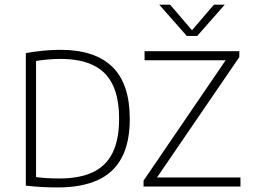

<svg xmlns="http://www.w3.org/2000/svg" viewBox="-20 -820 1110 844"><path d="M233.5 4Q200 4 166 2.2Q132 0.5 93.5 -4V-586.5Q117.5 -591 143.5 -594.2Q169.5 -597.5 195.5 -599.2Q221.5 -601 246 -601Q396.5 -601 473.5 -526.5Q550.5 -452 550.5 -297Q550.5 -193 514.8 -126.2Q479 -59.5 408.5 -27.8Q338 4 233.5 4ZM241.5 -35.5Q329 -35.5 387.2 -62.5Q445.5 -89.5 474.5 -147.5Q503.5 -205.5 503.5 -297.5Q503.5 -389 475.5 -447.2Q447.5 -505.5 390.2 -533.2Q333 -561 246.5 -561Q219 -561 190.5 -558.5Q162 -556 138.5 -552V-41.5Q162 -38.5 187.2 -37Q212.5 -35.5 241.5 -35.5ZM611 0V-26L980 -567L985.5 -555H615.5V-595H1032V-569L662 -28L656.5 -40H1037V0ZM801 -662 680 -799.5H727.5L831 -679H817L920.5 -799.5H968L847 -662Z"/></svg>

Font: Encode Sans SC ExtraLight
Style: Regular
Weight: 250
Designer: Multiple Designers
Foundry: Impallari Type
Version: Version 3.002